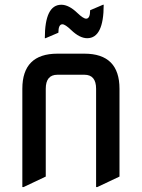

<svg xmlns="http://www.w3.org/2000/svg" viewBox="-20 -761 592 801"><path d="M73.2 19.5V-390.6Q73.2 -537.1 219.7 -537.1H332Q478.5 -537.1 478.5 -390.6V-24.4L385.7 19.5H380.9V-390.6Q380.9 -449.2 332 -449.2H219.7Q170.9 -449.2 170.9 -390.6V-24.4L78.1 19.5ZM167 -601.6Q167 -741.2 235.8 -741.2Q267.1 -741.2 302.7 -707Q327.6 -683.1 339.4 -683.1Q356 -683.1 356 -718.3L409.7 -741.2H412.6Q412.6 -601.6 343.8 -601.6Q312.5 -601.6 276.9 -635.7Q252 -659.7 240.2 -659.7Q223.6 -659.7 223.6 -624.5L169.9 -601.6Z"/></svg>

Font: Nova Square
Style: Book
Weight: 400
Version: Version 2.000